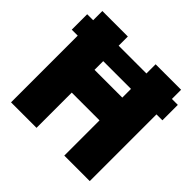

<svg xmlns="http://www.w3.org/2000/svg" viewBox="-182 -920 1100 1100"><g transform="rotate(45 368.0 -370.0)"><path d="M49.5 0V-740H256V-470H481V-740H687.5V0H481V-285.5H256V0ZM1 -540.5V-665.5H735.5V-540.5Z"/></g></svg>

Font: Encode Sans Semi Condensed Black
Style: Regular
Weight: 900
Width: 4
Designer: Multiple Designers
Foundry: Impallari Type
Version: Version 3.000; ttfautohint (v1.8.3) -l 8 -r 50 -G 200 -x 14 